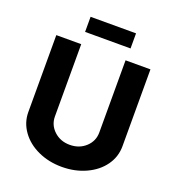

<svg xmlns="http://www.w3.org/2000/svg" viewBox="-163 -1058 1091 1196"><g transform="rotate(20 382.0 -460.0)"><path d="M231.4 -830.1V-930.2H532.7V-830.1ZM381.3 9.8Q295.4 9.8 223.9 -22.9Q152.3 -55.7 111.1 -113.3Q69.8 -170.9 69.8 -240.2V-750H234.9V-271.5Q234.9 -214.4 277.1 -175.3Q319.3 -136.2 381.3 -136.2Q444.3 -136.2 486.6 -175.3Q528.8 -214.4 528.8 -271.5V-750H693.8V-240.2Q693.8 -170.4 653.1 -113.3Q612.3 -56.2 540.5 -23.2Q468.8 9.8 381.3 9.8Z"/></g></svg>

Font: Now Alt
Style: Bold
Weight: 700
Designer: Alfredo Marco Pradil
Foundry: Alfredo Marco Pradil
Version: Version 1.002;PS 001.002;hotconv 1.0.88;makeotf.lib2.5.64775